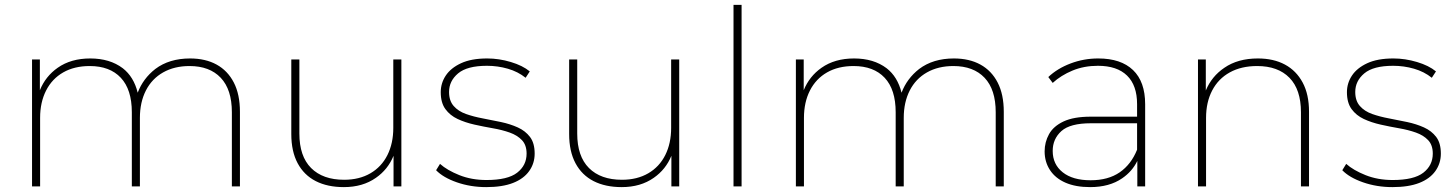

<svg xmlns="http://www.w3.org/2000/svg" viewBox="-20 -762 5947 785"><path d="M111 0V-519H143V-393Q166 -450 216 -485Q270 -523 349 -523Q429 -523 482 -483Q527 -448 543 -383Q565 -441 615 -480Q672 -523 757 -523Q820 -523 865.5 -498Q911 -473 936 -424.5Q961 -376 961 -305V0H928V-303Q928 -396 882.5 -444Q837 -492 755 -492Q693 -492 647 -466Q601 -440 576.5 -392Q552 -344 552 -280V0H519V-303Q519 -396 474 -444Q429 -492 347 -492Q284 -492 238.5 -466Q193 -440 168.5 -392Q144 -344 144 -280V0Z M1386 3Q1319 3 1271 -21.5Q1223 -46 1197 -94.5Q1171 -143 1171 -214V-519H1204V-216Q1204 -123 1252 -75Q1300 -27 1387 -27Q1449 -27 1494.5 -53.5Q1540 -80 1564 -128Q1588 -176 1588 -239V-519H1621V0H1589V-125Q1566 -69 1517 -35Q1463 3 1386 3Z M1968 3Q1904 3 1848 -16.5Q1792 -36 1763 -66L1779 -92Q1808 -66 1858 -46Q1908 -26 1969 -26Q2056 -26 2094.5 -56Q2133 -86 2133 -134Q2133 -169 2114 -189Q2095 -209 2064 -220Q2033 -231 1995.5 -237.5Q1958 -244 1920 -252.5Q1882 -261 1851 -275.5Q1820 -290 1801 -316Q1782 -342 1782 -385Q1782 -422 1802.5 -453Q1823 -484 1865 -503.5Q1907 -523 1972 -523Q2020 -523 2068.5 -508.5Q2117 -494 2146 -470L2129 -444Q2098 -469 2056.5 -481Q2015 -493 1971 -493Q1890 -493 1853 -462Q1816 -431 1816 -386Q1816 -350 1835 -328.5Q1854 -307 1885 -296Q1916 -285 1953.5 -278Q1991 -271 2028.5 -263Q2066 -255 2097 -241Q2128 -227 2147 -202Q2166 -177 2166 -134Q2166 -94 2143.5 -62.5Q2121 -31 2077.5 -14Q2034 3 1968 3Z M2522 3Q2455 3 2407 -21.5Q2359 -46 2333 -94.5Q2307 -143 2307 -214V-519H2340V-216Q2340 -123 2388 -75Q2436 -27 2523 -27Q2585 -27 2630.5 -53.5Q2676 -80 2700 -128Q2724 -176 2724 -239V-519H2757V0H2725V-125Q2702 -69 2653 -35Q2599 3 2522 3Z M2979 0V-742H3012V0Z M3234 0V-519H3266V-393Q3289 -450 3339 -485Q3393 -523 3472 -523Q3552 -523 3605 -483Q3650 -448 3666 -383Q3688 -441 3738 -480Q3795 -523 3880 -523Q3943 -523 3988.5 -498Q4034 -473 4059 -424.5Q4084 -376 4084 -305V0H4051V-303Q4051 -396 4005.5 -444Q3960 -492 3878 -492Q3816 -492 3770 -466Q3724 -440 3699.5 -392Q3675 -344 3675 -280V0H3642V-303Q3642 -396 3597 -444Q3552 -492 3470 -492Q3407 -492 3361.5 -466Q3316 -440 3291.5 -392Q3267 -344 3267 -280V0Z M4630 0V-104Q4609 -61 4568 -33Q4516 3 4437 3Q4378 3 4336.5 -15Q4295 -33 4273 -66.5Q4251 -100 4251 -143Q4251 -181 4269 -213.5Q4287 -246 4328.5 -265.5Q4370 -285 4440 -285H4629V-336Q4629 -413 4588 -453Q4547 -493 4469 -493Q4412 -493 4365 -473.5Q4318 -454 4284 -423L4266 -447Q4303 -482 4357 -502.5Q4411 -523 4470 -523Q4563 -523 4612.5 -475.5Q4662 -428 4662 -336V0ZM4629 -258H4440Q4355 -258 4319.5 -226Q4284 -194 4284 -145Q4284 -90 4325 -57.5Q4366 -25 4439 -25Q4511 -25 4558 -57.5Q4605 -90 4629 -150Z M4878 0V-519H4910V-392Q4934 -450 4986 -485Q5041 -523 5123 -523Q5187 -523 5233.5 -498Q5280 -473 5306 -424.5Q5332 -376 5332 -305V0H5299V-303Q5299 -396 5252 -444Q5205 -492 5120 -492Q5055 -492 5008 -466Q4961 -440 4936 -392Q4911 -344 4911 -280V0Z M5673 3Q5609 3 5553 -16.5Q5497 -36 5468 -66L5484 -92Q5513 -66 5563 -46Q5613 -26 5674 -26Q5761 -26 5799.5 -56Q5838 -86 5838 -134Q5838 -169 5819 -189Q5800 -209 5769 -220Q5738 -231 5700.5 -237.5Q5663 -244 5625 -252.5Q5587 -261 5556 -275.5Q5525 -290 5506 -316Q5487 -342 5487 -385Q5487 -422 5507.5 -453Q5528 -484 5570 -503.5Q5612 -523 5677 -523Q5725 -523 5773.5 -508.5Q5822 -494 5851 -470L5834 -444Q5803 -469 5761.5 -481Q5720 -493 5676 -493Q5595 -493 5558 -462Q5521 -431 5521 -386Q5521 -350 5540 -328.5Q5559 -307 5590 -296Q5621 -285 5658.5 -278Q5696 -271 5733.5 -263Q5771 -255 5802 -241Q5833 -227 5852 -202Q5871 -177 5871 -134Q5871 -94 5848.5 -62.5Q5826 -31 5782.5 -14Q5739 3 5673 3Z"/></svg>

Font: Montserrat Thin ExtraLight
Style: Regular
Weight: 250
Version: Version 9.000